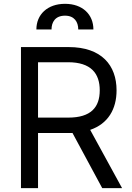

<svg xmlns="http://www.w3.org/2000/svg" viewBox="-20 -970 679 990"><path d="M88.1 0H176.1V-284.1H335.2C341.6 -284.1 347.7 -284.1 353.7 -284.4L507.1 0H609.4L445 -300.4C537.6 -332 581 -407.7 581 -504.3C581 -632.8 504.3 -727.3 333.8 -727.3H88.1ZM167.6 -818.2H245.7C245.7 -855.1 264.2 -889.2 315.3 -889.2C363.6 -889.2 383.5 -856.5 383.5 -818.2H461.6C461.6 -894.9 406.2 -950.3 315.3 -950.3C224.4 -950.3 167.6 -894.9 167.6 -818.2ZM176.1 -363.6V-649.1H331C448.9 -649.1 494.3 -591.6 494.3 -504.3C494.3 -416.9 448.9 -363.6 332.4 -363.6Z"/></svg>

Font: Magic Ui Pro
Style: Regular
Weight: 400
Designer: Stefan Endress, Andreas Faust
Version: Version 1.000;FEAKit 1.0